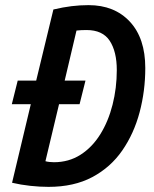

<svg xmlns="http://www.w3.org/2000/svg" viewBox="-20 -721 600 748"><path d="M169 7Q135 7 98 3Q61 -1 27 -9L100 -315H26L49 -407H121L188 -684Q226 -693 259 -697Q292 -701 325 -701Q426 -701 486 -636.5Q546 -572 546 -456Q546 -367 524 -284Q502 -201 456.5 -135Q411 -69 339.5 -31Q268 7 169 7ZM190 -89Q248 -89 293.5 -118Q339 -147 370.5 -197.5Q402 -248 418.5 -313Q435 -378 435 -448Q435 -520 407.5 -562Q380 -604 317 -604Q306 -604 296.5 -603.5Q287 -603 278 -602L232 -407H313L290 -315H210L157 -93Q163 -91 173 -90Q183 -89 190 -89Z"/></svg>

Font: Ubuntu Sans Mono Medium
Style: Italic
Weight: 500
Italic angle: -13.5°
Monospace: yes
Designer: Dalton Maag Ltd
Foundry: Dalton Maag Ltd
Version: Version 1.006